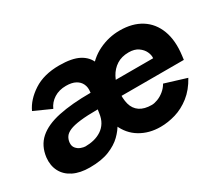

<svg xmlns="http://www.w3.org/2000/svg" viewBox="-98 -745 1131 984"><g transform="rotate(-30 467.5 -253.5)"><path d="M612 13Q545 13 493 -18Q441 -49 415.5 -109Q390 -169 400 -256Q411 -346 452 -404.5Q493 -463 552 -491.5Q611 -520 676 -520Q751 -520 802.5 -487.5Q854 -455 877 -394Q900 -333 889 -248L886 -225H483L493 -311H754Q756 -329 746.5 -349.5Q737 -370 715.5 -385Q694 -400 660 -400Q618 -400 588.5 -381Q559 -362 541.5 -329.5Q524 -297 519 -256Q514 -210 523 -176.5Q532 -143 558.5 -125Q585 -107 629 -107Q644 -107 664 -114.5Q684 -122 702.5 -137Q721 -152 733 -173L860 -134Q830 -79 788.5 -46.5Q747 -14 701.5 -0.5Q656 13 612 13ZM194 12Q137 12 97.5 -7.5Q58 -27 39.5 -62.5Q21 -98 26 -144Q34 -209 77 -247Q120 -285 198 -301.5Q276 -318 388 -318V-322Q392 -348 382.5 -368.5Q373 -389 351.5 -400.5Q330 -412 296 -412Q255 -412 225 -393Q195 -374 181 -342L81 -387Q106 -441 166.5 -480.5Q227 -520 318 -520Q393 -520 434.5 -498Q476 -476 491 -436Q506 -396 499 -340L478 -174L450 -173Q450 -173 445 -154.5Q440 -136 426 -108.5Q412 -81 383.5 -53Q355 -25 309 -6.5Q263 12 194 12ZM228 -93Q254 -93 278.5 -99Q303 -105 323.5 -118.5Q344 -132 357 -153.5Q370 -175 374 -206L377 -226Q313 -226 272.5 -221Q232 -216 210 -206.5Q188 -197 178.5 -183Q169 -169 167 -151Q165 -130 176 -117Q187 -104 202.5 -98.5Q218 -93 228 -93Z"/></g></svg>

Font: Inclusive Sans
Style: Bold Italic
Weight: 700
Italic angle: -7°
Designer: Olivia King
Foundry: Olivia King
Version: Version 2.004